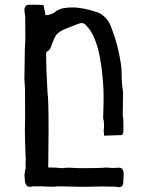

<svg xmlns="http://www.w3.org/2000/svg" viewBox="-20 -568 610 799"><path d="M474.6 210.9Q469.7 210.9 462.4 209L408.2 208L323.2 209.5L233.9 207.5Q217.3 207.5 201.2 209Q169.4 209 158.7 207.5H115.2Q108.9 209.5 104.5 209.5Q83 209.5 83 174.8L82 160.6Q82 154.8 83.5 148.4Q85 142.1 85.4 135.7Q85.9 135.3 86.9 135.3Q86.4 123.5 86.4 108.9Q87.4 102.1 87.4 94.7Q87.4 87.9 86.4 81.1Q83.5 2.9 83.5 -25.9L84.5 -74.2L84 -198.2Q81.5 -234.4 81.5 -240.7L83 -335.9Q83 -359.4 83.5 -370.6Q85.4 -391.1 85.4 -405.8L85 -498.5L81.5 -523.9Q81.5 -547.9 100.1 -547.9L118.7 -548.3Q148.9 -548.3 160.6 -546.9Q169.4 -511.2 169.4 -504.4Q196.3 -505.9 214.8 -522.5Q236.3 -537.1 280.8 -537.1Q327.1 -537.1 390.6 -515.1Q429.2 -494.6 442.9 -454.6Q471.7 -380.9 483.4 -300.8Q486.3 -281.2 486.3 -256.8Q486.3 -219.7 491.7 -188L492.2 -182.6Q491.7 -177.7 490.7 -87.4Q493.7 -80.6 493.7 -45.4L493.2 -17.1Q493.2 -14.6 491.9 -12.5Q490.7 -10.3 489.5 -8.8Q488.3 -7.3 487.3 -5.9L413.1 -3.4Q413.1 -7.3 412.6 -10.7Q411.6 -16.6 411.6 -23.9Q413.1 -35.6 413.1 -45.4Q413.1 -62 409.2 -78.1Q411.1 -125 411.1 -161.6Q411.1 -179.7 410.6 -195.3Q400.4 -398.9 340.8 -459.5Q331.1 -472.2 319.3 -472.2Q314 -472.2 297.9 -465.8Q268.6 -455.1 249.5 -446.8Q216.3 -432.6 208 -412.1Q195.3 -384.8 190.9 -369.6Q188.5 -362.3 181.2 -357.4Q175.8 -354.5 171.9 -348.1Q171.9 -281.7 177.7 -183.1Q182.1 -156.7 182.1 -31.7L180.7 128.9Q211.9 128.9 239.3 131.8Q252 129.9 267.6 129.9L311 131.8Q378.4 131.8 408.2 130.4Q412.1 129.4 419.4 129.4H425.3Q437 130.9 449.2 130.9L478 129.9Q494.6 131.8 494.6 156.7L493.2 188.5Q493.2 210.9 474.6 210.9Z"/></svg>

Font: Kurland
Style: Regular
Weight: 400
Designer: GGBot
Version: 0.22